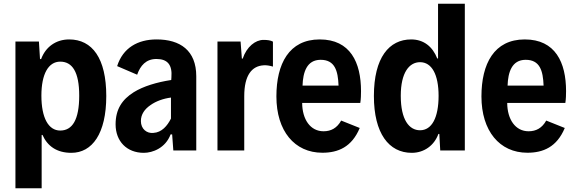

<svg xmlns="http://www.w3.org/2000/svg" viewBox="-20 -804 3073 1026"><path d="M62.5 202.1H202.6V-83H207C233.4 -23.4 283.2 12.7 361.3 12.7C472.7 12.7 547.9 -89.8 547.9 -291C547.9 -491.7 473.6 -593.3 349.6 -593.3C278.8 -593.3 223.6 -553.2 199.7 -488.3H193.8L188 -582H62.5ZM301.8 -106.4C238.8 -106.4 201.2 -174.3 201.2 -293C201.2 -408.7 238.8 -474.6 301.8 -474.6C366.2 -474.6 403.3 -419.9 403.3 -293C403.3 -163.1 366.2 -106.4 301.8 -106.4Z M816.9 -593.3C715.8 -593.3 636.7 -547.9 606 -450.7L712.9 -404.8C730 -453.6 760.3 -488.8 815.9 -488.8C875.5 -488.8 901.4 -457.5 896 -390.6L895 -376.5C818.4 -364.7 746.1 -343.3 694.3 -311C633.3 -272.5 597.7 -220.7 597.7 -139.6C597.7 -49.3 657.2 12.7 748.5 12.7C795.4 12.7 864.3 -12.7 891.6 -85.9H899.9L906.2 0H1028.8V-396.5C1028.8 -534.7 942.4 -593.3 816.9 -593.3ZM799.8 -93.8C764.6 -89.8 732.9 -114.7 732.9 -157.2C732.9 -192.9 752.9 -221.2 784.7 -242.7C813.5 -263.2 852.5 -277.3 893.6 -282.7V-170.4C874 -131.3 844.2 -96.2 799.8 -93.8Z M1142.1 0H1285.2V-290C1285.2 -401.9 1325.7 -451.7 1389.6 -455.1C1403.3 -456.1 1419.9 -453.6 1438.5 -448.2V-581.5C1426.3 -588.4 1409.7 -590.8 1387.7 -590.8C1345.2 -590.8 1298.3 -554.7 1276.9 -490.7H1272.5L1265.6 -582H1142.1Z M1909.2 -316.9C1909.2 -470.2 1852.1 -593.3 1688.5 -593.3C1524.4 -593.3 1457 -462.9 1457 -288.6C1457 -104.5 1553.7 12.2 1702.6 12.2C1786.6 12.2 1859.9 -18.1 1902.3 -120.1L1803.2 -159.7C1780.8 -119.6 1749 -102.5 1709 -102.5C1638.2 -102.5 1595.2 -166 1594.7 -253.9H1905.3C1908.7 -272.9 1909.2 -300.8 1909.2 -316.9ZM1693.4 -484.4C1769.5 -484.4 1786.1 -425.8 1789.1 -346.7H1596.7C1599.1 -417.5 1619.1 -484.4 1693.4 -484.4Z M2320.8 -784.2V-491.7H2316.4C2292 -554.7 2244.1 -593.3 2177.2 -593.3C2059.6 -593.3 1978 -496.6 1978 -291C1978 -91.3 2058.1 12.7 2180.2 12.7C2246.1 12.7 2300.3 -26.4 2322.8 -88.4H2327.6L2332.5 0H2463.9V-784.2ZM2224.6 -107.9C2166.5 -107.9 2121.6 -163.6 2121.6 -292C2121.6 -416.5 2167 -471.7 2224.6 -471.7C2287.6 -471.7 2323.7 -405.3 2323.7 -292C2323.7 -175.3 2287.6 -107.9 2224.6 -107.9Z M3004.9 -316.9C3004.9 -470.2 2947.8 -593.3 2784.2 -593.3C2620.1 -593.3 2552.7 -462.9 2552.7 -288.6C2552.7 -104.5 2649.4 12.2 2798.3 12.2C2882.3 12.2 2955.6 -18.1 2998 -120.1L2898.9 -159.7C2876.5 -119.6 2844.7 -102.5 2804.7 -102.5C2733.9 -102.5 2690.9 -166 2690.4 -253.9H3001C3004.4 -272.9 3004.9 -300.8 3004.9 -316.9ZM2789.1 -484.4C2865.2 -484.4 2881.8 -425.8 2884.8 -346.7H2692.4C2694.8 -417.5 2714.8 -484.4 2789.1 -484.4Z"/></svg>

Font: Decalotype SemiBold
Style: Regular
Weight: 600
Designer: Alfredo Marco Pradil
Foundry: Alfredo Marco Pradil
Version: Version 1.0